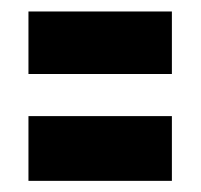

<svg xmlns="http://www.w3.org/2000/svg" viewBox="-20 -565 351 336"><path d="M280.8 -248.5H29.8V-361.8H280.8ZM280.8 -435.5H29.8V-544.9H280.8Z"/></svg>

Font: Anton
Style: Regular
Weight: 400
Designer: Vernon Adams, Tural Alisoy
Foundry: Vernon Adams
Version: Version 2.300